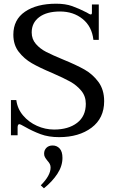

<svg xmlns="http://www.w3.org/2000/svg" viewBox="-20 -730 622 1036"><path d="M114 -46Q90 -60 84 -60Q80 -60 77.5 -55.5Q75 -51 75 -43V0H39V-190H68Q74 -143 104.5 -107Q135 -71 179.5 -51Q224 -31 272 -31Q349 -31 396 -67Q443 -103 443 -170Q443 -211 418.5 -240.5Q394 -270 359 -289.5Q324 -309 262 -336Q193 -365 151.5 -389Q110 -413 81 -450.5Q52 -488 52 -543Q52 -624 115 -667Q178 -710 283 -710Q333 -710 369.5 -697Q406 -684 447 -663Q464 -652 470 -652Q476 -652 476 -661V-706H513V-515H484Q476 -587 426 -627.5Q376 -668 304 -668Q232 -668 191.5 -637.5Q151 -607 151 -555Q151 -519 173.5 -493Q196 -467 229 -450Q262 -433 320 -409Q391 -380 435.5 -355Q480 -330 511 -288Q542 -246 542 -184Q542 -92 474 -41Q406 10 299 10Q242 10 199 -6Q156 -22 114 -46ZM200 270Q253 217 253 174Q253 163 248.5 154.5Q244 146 235 136Q227 126 222.5 118Q218 110 218 99Q218 80 230.5 67.5Q243 55 264 55Q287 55 302 71.5Q317 88 317 122Q317 166 289.5 208Q262 250 217 286Z"/></svg>

Font: TavirajRegular
Style: Regular
Weight: 400
Designer: Katatrad Team
Foundry: CadsonDemak
Version: Version 1.000